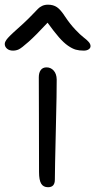

<svg xmlns="http://www.w3.org/2000/svg" viewBox="-65 -761 403 812"><path d="M-9.8 -546.9Q-25.9 -546.9 -35.4 -555.2Q-44.9 -563.5 -44.9 -575.2Q-44.9 -585.4 -31.5 -600.6Q-18.1 -615.7 34.2 -662.1Q52.2 -678.7 70.3 -697.5Q88.4 -716.3 95.5 -723.6Q102.5 -731 113.3 -736.1Q124 -741.2 138.2 -741.2Q160.2 -741.2 175.8 -730.7Q191.4 -720.2 210.9 -689.9Q231.4 -659.2 253.4 -636Q275.4 -612.8 288.1 -603.3Q300.8 -593.8 309.3 -584.5Q317.9 -575.2 317.9 -565.9Q317.9 -557.6 309.8 -552.2Q301.8 -546.9 289.1 -546.9Q270 -546.9 255.4 -551Q240.7 -555.2 222.7 -567.6Q204.6 -580.1 184.1 -603.5Q163.6 -627 136.2 -665Q86.4 -611.3 56.2 -584.5Q25.9 -557.6 14.4 -552.2Q2.9 -546.9 -9.8 -546.9ZM138.2 30.8Q118.2 30.8 109.1 15.6Q100.1 0.5 100.1 -33.2Q100.1 -158.2 99.6 -275.1Q99.1 -392.1 99.1 -434.1Q99.1 -453.6 107.4 -464.8Q115.7 -476.1 131.8 -476.1Q149.9 -476.1 162.1 -462.4Q174.3 -448.7 174.8 -424.8Q175.3 -383.3 171.1 -210.7Q167 -38.1 167 -1Q167 30.8 138.2 30.8Z"/></svg>

Font: Shantell Sans Bouncy
Style: Regular
Weight: 300
Designer: Stephen Nixon, Anya Danilova, Shantell Martin
Foundry: Arrow Type
Version: Version 1.006;[9816181b4]